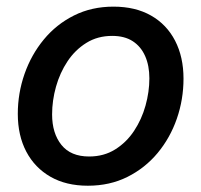

<svg xmlns="http://www.w3.org/2000/svg" viewBox="-20 -559 619 590"><path d="M250 11.7Q183.1 11.7 135 -15.9Q86.9 -43.5 60.8 -93Q34.7 -142.6 34.7 -209Q34.7 -272.5 55.4 -331.8Q76.2 -391.1 114.7 -437.7Q153.3 -484.4 207.5 -511.5Q261.7 -538.6 328.6 -538.6Q396 -538.6 444.1 -511.2Q492.2 -483.9 518.1 -433.8Q543.9 -383.8 543.9 -317.4Q543.9 -253.4 523.4 -194.3Q502.9 -135.3 464.4 -88.9Q425.8 -42.5 371.6 -15.4Q317.4 11.7 250 11.7ZM253.9 -78.1Q299.3 -78.1 334 -99.9Q368.7 -121.6 392.1 -157Q415.5 -192.4 427.2 -234.6Q439 -276.9 439 -318.4Q439 -357.4 426 -386.7Q413.1 -416 387.9 -432.4Q362.8 -448.7 324.7 -448.7Q279.8 -448.7 245.4 -427.2Q210.9 -405.8 187.5 -370.6Q164.1 -335.4 152.1 -292.7Q140.1 -250 140.1 -207.5Q140.1 -149.4 168.7 -113.8Q197.3 -78.1 253.9 -78.1Z"/></svg>

Font: Inter 24pt Medium
Style: Italic
Weight: 500
Italic angle: -9.3988°
Designer: Rasmus Andersson
Foundry: rsms
Version: Version 4.001;git-66647c0bb